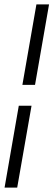

<svg xmlns="http://www.w3.org/2000/svg" viewBox="-20 -731 251 883"><path d="M205.6 -710.9 141.1 -340.8H83L147.5 -710.9ZM59.1 131.8H1L66.4 -244.6H125Z"/></svg>

Font: Mardoto Light
Style: Italic
Weight: 300
Italic angle: -12°
Designer: Christian Robertson, Vahan Hovhannisyan
Foundry: Google
Version: Version 1.000